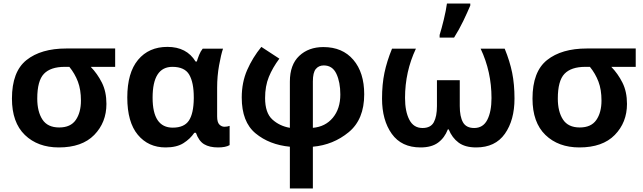

<svg xmlns="http://www.w3.org/2000/svg" viewBox="-20 -817 3607 1077"><path d="M577 -234Q577 -303 551.5 -353.5Q526 -404 489 -442H626V-545H352Q210 -545 128.5 -480Q47 -415 47 -264Q47 -130 119.5 -60Q192 10 310 10Q440 10 508.5 -60Q577 -130 577 -234ZM189 -264Q189 -364 226.5 -403Q264 -442 343 -442H369Q400 -404 417 -359Q434 -314 434 -253Q434 -186 405 -144Q376 -102 312 -102Q247 -102 218 -146.5Q189 -191 189 -264Z M909 10Q971 10 1009 -14Q1047 -38 1070 -72H1079Q1095 -26 1125 -8Q1155 10 1203 10Q1246 10 1268 -3V-111Q1255 -106 1239 -106Q1223 -106 1210.5 -118.5Q1198 -131 1198 -164V-325Q1198 -390 1209 -451Q1220 -512 1231 -544H1117Q1105 -529 1097 -509Q1089 -489 1084 -472H1077Q1027 -554 919 -554Q815 -554 754.5 -481.5Q694 -409 694 -270Q694 -132 753 -61Q812 10 909 10ZM949 -101Q836 -101 836 -269Q836 -442 947 -442Q1016 -442 1041.5 -398Q1067 -354 1067 -271V-265Q1066 -180 1039.5 -140.5Q1013 -101 949 -101Z M1446 -554Q1397 -494 1366.5 -424.5Q1336 -355 1336 -270Q1336 -133 1413.5 -69Q1491 -5 1606 6V240H1735V6Q1849 -4 1936 -75.5Q2023 -147 2023 -288Q2023 -410 1962 -481.5Q1901 -553 1794 -553Q1711 -553 1658.5 -503.5Q1606 -454 1606 -359V-100Q1548 -110 1507.5 -147Q1467 -184 1467 -267Q1467 -334 1488 -385.5Q1509 -437 1547 -488ZM1796 -450Q1845 -450 1867 -403Q1889 -356 1889 -287Q1889 -207 1847 -156.5Q1805 -106 1735 -100V-360Q1735 -410 1751.5 -430Q1768 -450 1796 -450Z M2811 -544H2676Q2737 -415 2737 -267Q2737 -191 2713.5 -145Q2690 -99 2640 -99Q2595 -99 2577 -131Q2559 -163 2559 -222V-367H2431V-222Q2431 -164 2413.5 -131.5Q2396 -99 2350 -99Q2300 -99 2276 -145.5Q2252 -192 2252 -268Q2252 -415 2313 -544H2179Q2150 -473 2136.5 -408.5Q2123 -344 2123 -264Q2123 -143 2177.5 -66.5Q2232 10 2339 10Q2401 10 2437.5 -17Q2474 -44 2492 -91H2497Q2516 -44 2552.5 -17Q2589 10 2651 10Q2758 10 2812 -66.5Q2866 -143 2866 -264Q2866 -344 2853 -408.5Q2840 -473 2811 -544ZM2446 -606H2527Q2556 -652 2579 -700Q2602 -748 2618 -786V-797H2487Q2482 -759 2469.5 -707.5Q2457 -656 2446 -621Z M3497 -234Q3497 -303 3471.5 -353.5Q3446 -404 3409 -442H3546V-545H3272Q3130 -545 3048.5 -480Q2967 -415 2967 -264Q2967 -130 3039.5 -60Q3112 10 3230 10Q3360 10 3428.5 -60Q3497 -130 3497 -234ZM3109 -264Q3109 -364 3146.5 -403Q3184 -442 3263 -442H3289Q3320 -404 3337 -359Q3354 -314 3354 -253Q3354 -186 3325 -144Q3296 -102 3232 -102Q3167 -102 3138 -146.5Q3109 -191 3109 -264Z"/></svg>

Font: Noto Sans UI
Style: Bold
Weight: 700
Designer: Monotype Design Team
Foundry: Monotype Imaging Inc.
Version: Version 1.901